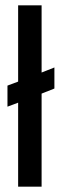

<svg xmlns="http://www.w3.org/2000/svg" viewBox="-20 -700 232 720"><path d="M48 0V-315L8 -300V-379L48 -394V-680H136V-428L184 -447V-368L136 -349V0Z"/></svg>

Font: Bricolage Grotesque 48pt Condensed
Style: Regular
Weight: 400
Width: 3
Designer: Mathieu Triay
Foundry: Atelier Triay
Version: Version 1.000; ttfautohint (v1.8.4.7-5d5b);gftools[0.9.32]